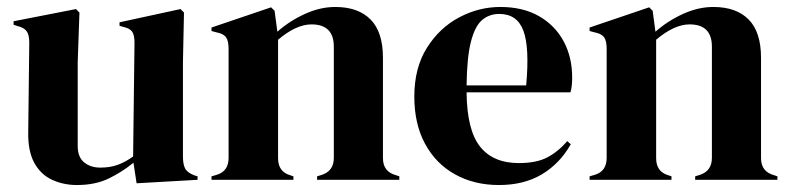

<svg xmlns="http://www.w3.org/2000/svg" viewBox="-20 -516 2270 551"><path d="M201 15Q162 15 129.5 0Q97 -15 78.5 -48.5Q60 -82 61 -137L64 -394Q64 -417 56 -427Q48 -437 31 -441L19 -445V-455L198 -490L208 -480L203 -338V-97Q203 -65 221.5 -50Q240 -35 268 -35Q296 -35 318 -43Q340 -51 362 -67L366 -393Q366 -416 359 -425.5Q352 -435 333 -439L323 -442V-452L498 -490L508 -480L505 -338V-67Q505 -45 511 -33Q517 -21 537 -13L547 -10V0L372 10L363 -49Q330 -22 291.5 -3.5Q253 15 201 15Z M587 0V-10L601 -14Q636 -24 636 -63V-376Q636 -398 629 -408.5Q622 -419 602 -423L587 -427V-437L758 -495L768 -485L776 -425Q811 -456 855 -476Q899 -496 942 -496Q1008 -496 1043.5 -460Q1079 -424 1079 -350V-62Q1079 -23 1117 -13L1126 -10V0H890V-10L903 -14Q938 -25 938 -63V-382Q938 -446 874 -446Q830 -446 778 -402V-62Q778 -23 813 -13L822 -10V0Z M1416 -496Q1481 -496 1527 -469.5Q1573 -443 1597.5 -397.5Q1622 -352 1622 -294Q1622 -283 1621 -271.5Q1620 -260 1617 -251H1319Q1320 -143 1357.5 -95.5Q1395 -48 1469 -48Q1519 -48 1550 -64Q1581 -80 1608 -111L1618 -102Q1587 -47 1535.5 -16Q1484 15 1412 15Q1341 15 1286 -15.5Q1231 -46 1200 -103Q1169 -160 1169 -239Q1169 -321 1205 -378.5Q1241 -436 1297.5 -466Q1354 -496 1416 -496ZM1413 -476Q1384 -476 1363.5 -458.5Q1343 -441 1331.5 -396.5Q1320 -352 1319 -271H1490Q1500 -380 1482 -428Q1464 -476 1413 -476Z M1672 0V-10L1686 -14Q1721 -24 1721 -63V-376Q1721 -398 1714 -408.5Q1707 -419 1687 -423L1672 -427V-437L1843 -495L1853 -485L1861 -425Q1896 -456 1940 -476Q1984 -496 2027 -496Q2093 -496 2128.5 -460Q2164 -424 2164 -350V-62Q2164 -23 2202 -13L2211 -10V0H1975V-10L1988 -14Q2023 -25 2023 -63V-382Q2023 -446 1959 -446Q1915 -446 1863 -402V-62Q1863 -23 1898 -13L1907 -10V0Z"/></svg>

Font: DeepMind Serif Display
Style: Regular
Weight: 400
Designer: Frank Grießhammer / Modifications: Colophon Foundry
Foundry: Colophon Foundry
Version: Version 5.003; ttfautohint (v1.8.2)